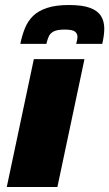

<svg xmlns="http://www.w3.org/2000/svg" viewBox="-20 -746 436 766"><path d="M7 0 115 -510H317L209 0ZM61 -571Q68 -605 79.5 -633.5Q91 -662 112 -682.5Q133 -703 168 -714.5Q203 -726 255 -726Q309 -726 339.5 -714.5Q370 -703 383 -682Q396 -661 396 -632Q396 -619 394 -604Q392 -589 388 -571H284Q286 -579 287.5 -586Q289 -593 289 -599Q289 -612 279 -620Q269 -628 238 -628Q208 -628 194 -620.5Q180 -613 174.5 -600.5Q169 -588 165 -571Z"/></svg>

Font: Saira SemiExpanded ExtraBold
Style: Italic
Weight: 800
Width: 6
Italic angle: -12°
Designer: Hector Gatti with collaboration of the Omnibus-Type team
Foundry: Omnibus-Type
Version: Version 1.101